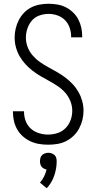

<svg xmlns="http://www.w3.org/2000/svg" viewBox="-20 -763 515 1023"><path d="M236 8Q212 8 188 4Q164 0 142.5 -10Q121 -20 102.5 -36Q84 -52 72 -73Q60 -94 54.5 -117.5Q49 -141 49 -165V-170H108V-167Q108 -142 117 -118Q126 -94 144.5 -77.5Q163 -61 187.5 -53.5Q212 -46 236 -46Q262 -46 286.5 -54Q311 -62 329 -80Q347 -98 356 -122.5Q365 -147 365 -173Q365 -199 355 -224Q345 -249 328 -268.5Q311 -288 289 -303Q267 -318 244 -330.5Q221 -343 198.5 -356Q176 -369 155 -385Q134 -401 116 -420.5Q98 -440 85 -462.5Q72 -485 65 -510.5Q58 -536 58 -563Q58 -587 63.5 -610.5Q69 -634 80 -655.5Q91 -677 107.5 -694.5Q124 -712 145.5 -723Q167 -734 191 -738.5Q215 -743 239 -743Q262 -743 285.5 -739Q309 -735 330 -724.5Q351 -714 368.5 -697.5Q386 -681 397 -660Q408 -639 413 -616Q418 -593 418 -569V-564H359V-568Q359 -592 351 -615.5Q343 -639 326 -656Q309 -673 286 -681Q263 -689 239 -689Q214 -689 190 -680.5Q166 -672 150 -653.5Q134 -635 126 -611Q118 -587 118 -563Q118 -536 127.5 -511.5Q137 -487 154.5 -467Q172 -447 193.5 -432Q215 -417 238 -404.5Q261 -392 284 -379Q307 -366 328 -350Q349 -334 367 -315Q385 -296 398 -273Q411 -250 418 -224.5Q425 -199 425 -173Q425 -148 419 -124Q413 -100 401.5 -78.5Q390 -57 372 -39.5Q354 -22 332 -11Q310 0 285.5 4Q261 8 236 8ZM229 240 193 210Q206 195 215 177Q224 159 228 140Q221 139 213.5 135Q206 131 201.5 125Q197 119 195 111.5Q193 104 193 96Q193 87 195.5 78Q198 69 204.5 63Q211 57 220 54Q229 51 238 51Q246 51 255 54Q264 57 270.5 63Q277 69 279.5 78Q282 87 282 96Q282 135 269 173Q256 211 229 240Z"/></svg>

Font: Iosevka QP Light
Style: Regular
Weight: 300
Designer: Belleve Invis
Foundry: Belleve Invis
Version: Version 20.0.0; ttfautohint (v1.8.4)